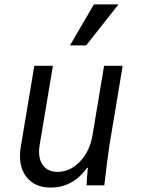

<svg xmlns="http://www.w3.org/2000/svg" viewBox="-20 -837 640 867"><path d="M474 -180Q464 -114 451 0H371Q372 -40 377 -79H373Q309 10 209 10Q134 10 97 -41Q60 -92 74 -175L135 -540H219L159 -182Q150 -126 172 -93.5Q194 -61 240 -61Q297 -61 341.5 -108Q386 -155 398 -228L450 -540H534ZM515 -817 369 -632H296L404 -817Z"/></svg>

Font: CommitMono
Style: Italic
Weight: 400
Monospace: yes
Designer: Eigil Nikolajsen
Foundry: Eigil Nikolajsen
Version: Version 1.143